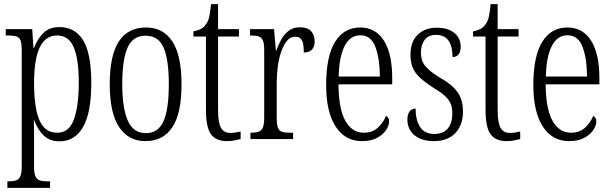

<svg xmlns="http://www.w3.org/2000/svg" viewBox="-20 -678 2982 936"><path d="M16 238V206H21Q44 206 58 201.5Q72 197 79 181Q86 165 86 133V-433Q86 -466 80 -481Q74 -496 59.5 -500.5Q45 -505 20 -505H8V-536H137L143 -445H146Q163 -489 192 -517.5Q221 -546 269 -546Q346 -546 385.5 -481.5Q425 -417 425 -274Q425 -127 384.5 -58Q344 11 270 11Q223 11 193.5 -17Q164 -45 147 -91H145Q146 -70 146 -40.5Q146 -11 146 24V135Q146 167 153 182Q160 197 174 201.5Q188 206 210 206H224V238ZM260 -31Q317 -31 340.5 -96.5Q364 -162 364 -276Q364 -390 339.5 -447.5Q315 -505 259 -505Q219 -505 194 -477.5Q169 -450 157.5 -398.5Q146 -347 146 -274Q146 -199 156.5 -144.5Q167 -90 191.5 -60.5Q216 -31 260 -31Z M689 10Q607 10 561 -58Q515 -126 515 -268Q515 -407 559 -475.5Q603 -544 692 -544Q776 -544 820.5 -475.5Q865 -407 865 -268Q865 -125 820 -57.5Q775 10 689 10ZM691 -29Q733 -29 757.5 -56.5Q782 -84 792.5 -137Q803 -190 803 -268Q803 -386 778 -445Q753 -504 690 -504Q627 -504 601.5 -445Q576 -386 576 -268Q576 -151 603 -90Q630 -29 691 -29Z M1087 10Q1033 10 1008.5 -23.5Q984 -57 984 -143V-500H923V-525Q944 -529 958.5 -536.5Q973 -544 982 -557Q995 -573 1000 -596Q1005 -619 1009 -658H1043V-536H1145V-500H1043V-142Q1043 -79 1057.5 -54.5Q1072 -30 1102 -30Q1117 -30 1128.5 -32Q1140 -34 1153 -37V0Q1141 3 1123.5 6.5Q1106 10 1087 10Z M1201 0V-31H1203Q1227 -31 1241 -36Q1255 -41 1261.5 -56.5Q1268 -72 1268 -105V-433Q1268 -466 1261.5 -481Q1255 -496 1241 -500.5Q1227 -505 1202 -505H1199V-536H1316L1325 -431H1327Q1337 -460 1351.5 -486Q1366 -512 1388 -528.5Q1410 -545 1442 -545Q1479 -545 1496.5 -526Q1514 -507 1514 -476Q1514 -452 1501.5 -437Q1489 -422 1461 -422Q1461 -446 1458 -463Q1455 -480 1446 -489.5Q1437 -499 1418 -499Q1395 -499 1378.5 -478.5Q1362 -458 1350.5 -424.5Q1339 -391 1334 -352Q1329 -313 1329 -275V-103Q1329 -70 1335 -55Q1341 -40 1355.5 -35.5Q1370 -31 1393 -31H1409V0Z M1744 10Q1662 10 1616 -61.5Q1570 -133 1570 -263Q1570 -404 1613.5 -474Q1657 -544 1736 -544Q1811 -544 1851.5 -480Q1892 -416 1892 -298V-267H1630Q1631 -147 1663.5 -89Q1696 -31 1754 -31Q1796 -31 1822.5 -56Q1849 -81 1862 -113Q1868 -110 1872.5 -103.5Q1877 -97 1877 -85Q1877 -67 1862.5 -44.5Q1848 -22 1818.5 -6Q1789 10 1744 10ZM1832 -305Q1831 -395 1809.5 -450.5Q1788 -506 1737 -506Q1686 -506 1659.5 -452.5Q1633 -399 1631 -305Z M2095 10Q2053 10 2024 -4Q1995 -18 1980.5 -41.5Q1966 -65 1966 -94Q1966 -113 1971.5 -125.5Q1977 -138 1986.5 -143.5Q1996 -149 2006 -149Q2006 -93 2028 -59Q2050 -25 2097 -25Q2140 -25 2162.5 -51Q2185 -77 2185 -127Q2185 -151 2178 -170Q2171 -189 2152 -207.5Q2133 -226 2099 -246Q2057 -273 2030.5 -296.5Q2004 -320 1992.5 -347Q1981 -374 1981 -412Q1981 -474 2016 -508.5Q2051 -543 2110 -543Q2147 -543 2173 -531Q2199 -519 2212.5 -498Q2226 -477 2226 -451Q2226 -427 2216 -413.5Q2206 -400 2186 -400Q2186 -453 2166 -480.5Q2146 -508 2106 -508Q2068 -508 2050 -483.5Q2032 -459 2032 -422Q2032 -381 2054.5 -354.5Q2077 -328 2127 -298Q2167 -275 2191 -251.5Q2215 -228 2226 -200Q2237 -172 2237 -135Q2237 -68 2199.5 -29Q2162 10 2095 10Z M2450 10Q2396 10 2371.5 -23.5Q2347 -57 2347 -143V-500H2286V-525Q2307 -529 2321.5 -536.5Q2336 -544 2345 -557Q2358 -573 2363 -596Q2368 -619 2372 -658H2406V-536H2508V-500H2406V-142Q2406 -79 2420.5 -54.5Q2435 -30 2465 -30Q2480 -30 2491.5 -32Q2503 -34 2516 -37V0Q2504 3 2486.5 6.5Q2469 10 2450 10Z M2754 10Q2672 10 2626 -61.5Q2580 -133 2580 -263Q2580 -404 2623.5 -474Q2667 -544 2746 -544Q2821 -544 2861.5 -480Q2902 -416 2902 -298V-267H2640Q2641 -147 2673.5 -89Q2706 -31 2764 -31Q2806 -31 2832.5 -56Q2859 -81 2872 -113Q2878 -110 2882.5 -103.5Q2887 -97 2887 -85Q2887 -67 2872.5 -44.5Q2858 -22 2828.5 -6Q2799 10 2754 10ZM2842 -305Q2841 -395 2819.5 -450.5Q2798 -506 2747 -506Q2696 -506 2669.5 -452.5Q2643 -399 2641 -305Z"/></svg>

Font: Noto Serif Khmer ExtraCondensed Light
Style: Regular
Weight: 300
Width: 2
Designer: Danh Hong and the Monotype Design Team
Foundry: Monotype Imaging Inc.
Version: Version 2.004